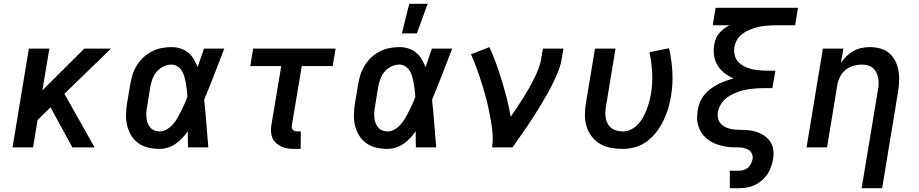

<svg xmlns="http://www.w3.org/2000/svg" viewBox="-20 -776 4840 1011"><path d="M46 0 132 -520H240L203 -300L424 -520H564L319 -282L478 0H361L246 -211L178 -144L154 0Z M821 8Q790 8 761.5 1.5Q733 -5 710 -21Q687 -37 672 -61Q657 -85 650 -113Q643 -141 643.5 -171.5Q644 -202 649 -232L666 -332Q670 -358 678 -383Q686 -408 700.5 -431.5Q715 -455 735.5 -474Q756 -493 780.5 -505.5Q805 -518 831 -523Q857 -528 883 -528Q908 -528 931 -520.5Q954 -513 971.5 -498.5Q989 -484 1000.5 -464Q1012 -444 1021 -423Q1029 -447 1037.5 -471.5Q1046 -496 1054 -520H1161Q1135 -453 1109 -385.5Q1083 -318 1055 -251Q1062 -189 1066.5 -126Q1071 -63 1077 0H970Q969 -21 969 -42.5Q969 -64 969 -85Q956 -66 940 -49Q924 -32 905 -19Q886 -6 864 1Q842 8 821 8ZM821 -84Q841 -84 859 -95Q877 -106 890.5 -121.5Q904 -137 914.5 -155Q925 -173 934 -191.5Q943 -210 951.5 -228.5Q960 -247 967 -266Q966 -283 964 -301Q962 -319 959 -336Q956 -353 951.5 -370Q947 -387 938.5 -401.5Q930 -416 915.5 -426Q901 -436 883 -436Q862 -436 841 -426Q820 -416 805 -398.5Q790 -381 782.5 -359.5Q775 -338 771 -317L755 -217Q752 -202 751 -187Q750 -172 751 -157.5Q752 -143 757 -129.5Q762 -116 770.5 -105.5Q779 -95 792.5 -89.5Q806 -84 821 -84Z M1563 8H1529Q1511 8 1494 5.5Q1477 3 1462 -4Q1447 -11 1434 -22.5Q1421 -34 1414.5 -49Q1408 -64 1407 -82Q1406 -100 1409 -118L1461 -428H1298L1313 -520H1747L1732 -428H1569L1517 -118Q1516 -111 1517 -104.5Q1518 -98 1521.5 -93Q1525 -88 1532 -86Q1539 -84 1545 -84H1564Z M2021 8Q1990 8 1961.5 1.5Q1933 -5 1910 -21Q1887 -37 1872 -61Q1857 -85 1850 -113Q1843 -141 1843.5 -171.5Q1844 -202 1849 -232L1866 -332Q1870 -358 1878 -383Q1886 -408 1900.5 -431.5Q1915 -455 1935.5 -474Q1956 -493 1980.5 -505.5Q2005 -518 2031 -523Q2057 -528 2083 -528Q2108 -528 2131 -520.5Q2154 -513 2171.5 -498.5Q2189 -484 2200.5 -464Q2212 -444 2221 -423Q2229 -447 2237.5 -471.5Q2246 -496 2254 -520H2361Q2335 -453 2309 -385.5Q2283 -318 2255 -251Q2262 -189 2266.5 -126Q2271 -63 2277 0H2170Q2169 -21 2169 -42.5Q2169 -64 2169 -85Q2156 -66 2140 -49Q2124 -32 2105 -19Q2086 -6 2064 1Q2042 8 2021 8ZM2021 -84Q2041 -84 2059 -95Q2077 -106 2090.5 -121.5Q2104 -137 2114.5 -155Q2125 -173 2134 -191.5Q2143 -210 2151.5 -228.5Q2160 -247 2167 -266Q2166 -283 2164 -301Q2162 -319 2159 -336Q2156 -353 2151.5 -370Q2147 -387 2138.5 -401.5Q2130 -416 2115.5 -426Q2101 -436 2083 -436Q2062 -436 2041 -426Q2020 -416 2005 -398.5Q1990 -381 1982.5 -359.5Q1975 -338 1971 -317L1955 -217Q1952 -202 1951 -187Q1950 -172 1951 -157.5Q1952 -143 1957 -129.5Q1962 -116 1970.5 -105.5Q1979 -95 1992.5 -89.5Q2006 -84 2021 -84ZM2096 -600 2135 -756H2232L2175 -600Z M2571 0Q2576 -33 2574 -65.5Q2572 -98 2566.5 -129.5Q2561 -161 2555 -192Q2549 -223 2541 -253.5Q2533 -284 2524 -314Q2515 -344 2505 -373.5Q2495 -403 2484 -432.5Q2473 -462 2460 -490L2557 -528Q2577 -485 2593 -440Q2609 -395 2623 -349Q2637 -303 2649 -256Q2661 -209 2669 -161Q2686 -185 2702 -209.5Q2718 -234 2734 -259Q2750 -284 2764.5 -309.5Q2779 -335 2792 -361Q2805 -387 2815.5 -414Q2826 -441 2830 -468L2839 -520H2947L2938 -468Q2933 -436 2921 -405Q2909 -374 2894.5 -344Q2880 -314 2863.5 -284.5Q2847 -255 2829.5 -226Q2812 -197 2794 -168.5Q2776 -140 2756.5 -111.5Q2737 -83 2717.5 -55.5Q2698 -28 2679 0Z M3259 8Q3228 8 3197 2.5Q3166 -3 3140.5 -18Q3115 -33 3096.5 -56.5Q3078 -80 3069 -108.5Q3060 -137 3060 -168.5Q3060 -200 3065 -232L3113 -520H3221L3171 -217Q3168 -201 3167.5 -184.5Q3167 -168 3170 -152.5Q3173 -137 3180.5 -123.5Q3188 -110 3200 -101Q3212 -92 3228 -88Q3244 -84 3260 -84Q3281 -84 3302 -94Q3323 -104 3339 -121Q3355 -138 3366 -158Q3377 -178 3385 -198.5Q3393 -219 3398.5 -240Q3404 -261 3408 -283Q3417 -339 3414 -394Q3411 -449 3400 -501L3503 -522Q3517 -461 3520.5 -397Q3524 -333 3513 -268Q3508 -236 3498 -203.5Q3488 -171 3473 -140Q3458 -109 3436.5 -81Q3415 -53 3387 -32Q3359 -11 3325.5 -1.5Q3292 8 3259 8Z M3823 215V123H3871Q3883 123 3896 119Q3909 115 3919 106.5Q3929 98 3934.5 86Q3940 74 3943 61Q3945 46 3939 33Q3933 20 3921.5 13Q3910 6 3896 3Q3882 0 3867 0Q3852 0 3837 -0.5Q3822 -1 3808 -3Q3794 -5 3780 -8.5Q3766 -12 3752.5 -17Q3739 -22 3727 -28.5Q3715 -35 3704 -44Q3693 -53 3684 -63.5Q3675 -74 3668.5 -86Q3662 -98 3657.5 -111.5Q3653 -125 3651.5 -139Q3650 -153 3651 -168Q3652 -183 3654 -198Q3658 -219 3666.5 -239.5Q3675 -260 3689 -277Q3703 -294 3721.5 -308Q3740 -322 3759.5 -332Q3779 -342 3800 -349.5Q3821 -357 3843 -363Q3817 -374 3795 -391Q3773 -408 3758.5 -431.5Q3744 -455 3740 -483.5Q3736 -512 3741 -542Q3744 -558 3750 -573.5Q3756 -589 3767.5 -602Q3779 -615 3792.5 -625Q3806 -635 3821 -643H3733L3748 -735H4182L4167 -643H4066Q4050 -643 4034 -642Q4018 -641 4001.5 -639Q3985 -637 3969 -633Q3953 -629 3937 -623Q3921 -617 3905.5 -608.5Q3890 -600 3877.5 -588Q3865 -576 3857.5 -560.5Q3850 -545 3847 -529Q3844 -507 3848.5 -486.5Q3853 -466 3866 -451.5Q3879 -437 3897 -427.5Q3915 -418 3935 -413Q3955 -408 3976.5 -406Q3998 -404 4019 -404H4063L4047 -312H4003Q3986 -312 3968 -311Q3950 -310 3931.5 -307.5Q3913 -305 3895.5 -301Q3878 -297 3860.5 -290Q3843 -283 3825.5 -273.5Q3808 -264 3794.5 -250.5Q3781 -237 3772 -220Q3763 -203 3760 -185Q3757 -166 3762.5 -148Q3768 -130 3782 -118.5Q3796 -107 3813.5 -101Q3831 -95 3850.5 -93.5Q3870 -92 3889.5 -92Q3909 -92 3928 -89.5Q3947 -87 3964.5 -81Q3982 -75 3997.5 -66Q4013 -57 4025.5 -43.5Q4038 -30 4045 -13.5Q4052 3 4053 22.5Q4054 42 4051 61Q4047 82 4040 102.5Q4033 123 4020.5 141.5Q4008 160 3991 174.5Q3974 189 3954 198.5Q3934 208 3913 211.5Q3892 215 3871 215Z M4517 215 4603 -303Q4606 -319 4606.5 -335Q4607 -351 4604 -366.5Q4601 -382 4594 -395.5Q4587 -409 4575.5 -418.5Q4564 -428 4549 -432Q4534 -436 4517 -436Q4496 -436 4473.5 -429.5Q4451 -423 4432.5 -408Q4414 -393 4403.5 -372Q4393 -351 4389 -329L4335 0H4227L4313 -520H4421L4408 -445Q4421 -464 4438 -480.5Q4455 -497 4475 -508Q4495 -519 4517 -523.5Q4539 -528 4560 -528Q4589 -528 4616 -520.5Q4643 -513 4663 -495.5Q4683 -478 4695 -453.5Q4707 -429 4711.5 -401.5Q4716 -374 4714.5 -345.5Q4713 -317 4708 -288L4625 215Z"/></svg>

Font: Iosevka Aile Semibold
Style: Italic
Weight: 600
Italic angle: -9°
Designer: Belleve Invis
Foundry: Belleve Invis
Version: Version 31.1.0; ttfautohint (v1.8.4)